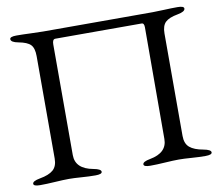

<svg xmlns="http://www.w3.org/2000/svg" viewBox="-74 -741 952 834"><g transform="rotate(-10 402.0 -324.0)"><path d="M604 -99 605 -591Q605 -610 594 -610H213Q200 -610 200 -587V-99Q200 -38 278 -24Q311 -18 311 -6Q311 5 282 5Q254 5 220.5 2.5Q187 0 166 0Q142 0 104 2.5Q66 5 38 5Q9 5 9 -6Q9 -18 42 -24Q82 -31 101 -47.5Q120 -64 120 -98V-550Q120 -585 105.5 -600Q91 -615 53 -622Q20 -628 20 -642Q20 -653 49 -653Q77 -653 110.5 -651.5Q144 -650 166 -650H650Q670 -650 700.5 -651.5Q731 -653 759 -653Q788 -653 788 -642Q788 -628 755 -622Q716 -615 700 -599.5Q684 -584 684 -550V-98Q684 -64 703.5 -47.5Q723 -31 763 -24Q796 -18 796 -6Q796 5 767 5Q739 5 705.5 2.5Q672 0 650 0Q626 0 589 2.5Q552 5 524 5Q495 5 495 -6Q495 -18 528 -24Q604 -38 604 -99Z"/></g></svg>

Font: EB Garamond 08
Style: Regular
Weight: 400
Version: Version 0.016 ; ttfautohint (v1.5)